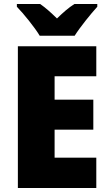

<svg xmlns="http://www.w3.org/2000/svg" viewBox="-20 -1040 550 967"><path d="M180 -860H356C383 -903 438 -971 470 -1006V-1020H355C325 -1001 299 -978 267 -947C235 -978 211 -1000 182 -1020H65V-1006C99 -971 155 -902 180 -860ZM465 -93V-246H255V-387H450V-538H255V-656H465V-807H70V-93Z"/></svg>

Font: Noto Sans Kannada UI SemiCondensed Black
Style: Regular
Weight: 900
Width: 4
Designer: Jelle Bosma - Monotype Design Team
Foundry: Monotype Imaging Inc.
Version: Version 2.005